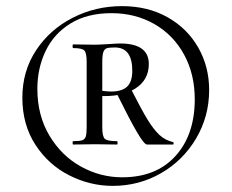

<svg xmlns="http://www.w3.org/2000/svg" viewBox="-20 -539 756 627"><path d="M53 -220Q53 -307 98 -375Q143 -443 217.5 -481Q292 -519 378 -519Q463 -519 527.5 -482.5Q592 -446 627.5 -383.5Q663 -321 663 -245Q663 -159 620.5 -87Q578 -15 506 26.5Q434 68 348 68Q274 68 206 33.5Q138 -1 95.5 -66.5Q53 -132 53 -220ZM219 -78Q240 -78 248.5 -81Q257 -84 260 -93Q263 -102 263 -123V-338Q263 -366 255.5 -374Q248 -382 219 -382Q217 -382 217 -388Q217 -394 219 -394L290 -393Q302 -393 334 -395Q362 -397 372 -397Q466 -397 466 -330Q466 -277 420.5 -249Q375 -221 300 -226V-244Q332 -240 342 -240Q378 -240 395 -256Q412 -272 412 -308Q412 -384 355 -384Q337 -384 329 -381.5Q321 -379 317.5 -369Q314 -359 314 -336V-123Q314 -93 322.5 -85.5Q331 -78 362 -78Q364 -78 364 -72.5Q364 -67 362 -67L290 -68L219 -67Q217 -67 217 -72.5Q217 -78 219 -78ZM616 -215Q616 -297 581 -361Q546 -425 484 -460.5Q422 -496 344 -496Q265 -496 210.5 -462.5Q156 -429 129 -372.5Q102 -316 102 -249Q102 -162 141.5 -96Q181 -30 244.5 5Q308 40 379 40Q490 40 553 -29.5Q616 -99 616 -215ZM363 -230 410 -244Q442 -181 461.5 -149Q481 -117 500 -99Q519 -81 545 -75Q547 -75 547 -71Q547 -67 545 -67H460Q451 -67 427 -108Q403 -149 363 -230Z"/></svg>

Font: Cormorant SC Medium
Style: Regular
Weight: 500
Designer: Christian Thalmann (Catharsis Fonts)
Foundry: Catharsis Fonts
Version: Version 4.000